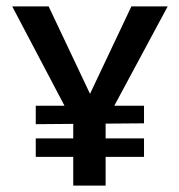

<svg xmlns="http://www.w3.org/2000/svg" viewBox="-20 -583 563 603"><path d="M210.3 -198.3 18.3 -563H132.7L262.7 -288.3L392.7 -563H506.7L310.7 -198.3ZM92.3 -90.3V-148.3H432.3V-90.3ZM92.3 -193V-251H432.3V-195.7ZM210 0V-211.3H311.7V0Z"/></svg>

Font: Darker Grotesque Light
Style: Regular
Weight: 300
Designer: Gabriel Lam
Foundry: TypeRant
Version: Version 1.000;gftools[0.9.28]